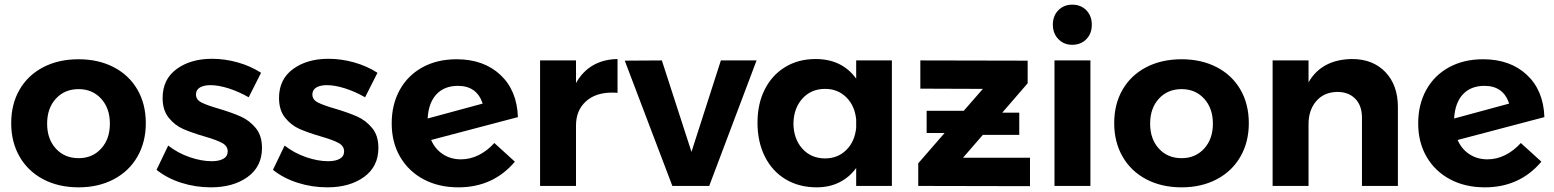

<svg xmlns="http://www.w3.org/2000/svg" viewBox="-20 -797 6661 823"><path d="M605 -269Q605 -188 569 -125.5Q533 -63 467.5 -28.5Q402 6 317 6Q231 6 165.5 -28.5Q100 -63 64 -125.5Q28 -188 28 -269Q28 -351 64 -413Q100 -475 165.5 -509Q231 -543 317 -543Q402 -543 467.5 -509Q533 -475 569 -413Q605 -351 605 -269ZM182 -267Q182 -201 219.5 -160Q257 -119 317 -119Q376 -119 413.5 -160Q451 -201 451 -267Q451 -333 413.5 -374Q376 -415 317 -415Q257 -415 219.5 -374Q182 -333 182 -267Z M882 -432Q854 -432 837 -422Q820 -412 820 -392Q820 -370 843 -358Q866 -346 918 -331Q975 -314 1012 -297.5Q1049 -281 1076 -248.5Q1103 -216 1103 -163Q1103 -83 1041.5 -38.5Q980 6 884 6Q818 6 757 -13.5Q696 -33 651 -69L701 -173Q742 -141 792.5 -123.5Q843 -106 888 -106Q919 -106 937.5 -116.5Q956 -127 956 -148Q956 -171 932.5 -184Q909 -197 857 -212Q802 -228 765.5 -244Q729 -260 703 -292.5Q677 -325 677 -377Q677 -457 737 -501Q797 -545 889 -545Q944 -545 999 -529.5Q1054 -514 1099 -485L1046 -380Q1002 -405 959 -418.5Q916 -432 882 -432Z M1381 -432Q1353 -432 1336 -422Q1319 -412 1319 -392Q1319 -370 1342 -358Q1365 -346 1417 -331Q1474 -314 1511 -297.5Q1548 -281 1575 -248.5Q1602 -216 1602 -163Q1602 -83 1540.5 -38.5Q1479 6 1383 6Q1317 6 1256 -13.5Q1195 -33 1150 -69L1200 -173Q1241 -141 1291.5 -123.5Q1342 -106 1387 -106Q1418 -106 1436.5 -116.5Q1455 -127 1455 -148Q1455 -171 1431.5 -184Q1408 -197 1356 -212Q1301 -228 1264.5 -244Q1228 -260 1202 -292.5Q1176 -325 1176 -377Q1176 -457 1236 -501Q1296 -545 1388 -545Q1443 -545 1498 -529.5Q1553 -514 1598 -485L1545 -380Q1501 -405 1458 -418.5Q1415 -432 1381 -432Z M2099 -184 2187 -104Q2094 6 1945 6Q1860 6 1795.5 -28.5Q1731 -63 1695 -125Q1659 -187 1659 -268Q1659 -349 1693.5 -411.5Q1728 -474 1791 -508.5Q1854 -543 1937 -543Q2053 -543 2124.5 -476.5Q2196 -410 2200 -295L1828 -197Q1845 -158 1878.5 -136Q1912 -114 1956 -114Q1995 -114 2031.5 -132Q2068 -150 2099 -184ZM1813 -289 2049 -353Q2024 -429 1943 -429Q1885 -429 1851 -393Q1817 -357 1813 -289Z M2627 -544V-399Q2619 -400 2603 -400Q2532 -400 2490.5 -361.5Q2449 -323 2449 -259V0H2295V-538H2449V-441Q2477 -491 2522 -517Q2567 -543 2627 -544Z M2658 -537 2817 -538 2944 -146 3070 -538H3223L3020 0H2862Z M3803 -538V0H3650V-77Q3621 -37 3578 -15.5Q3535 6 3481 6Q3405 6 3347.5 -28.5Q3290 -63 3258.5 -126Q3227 -189 3227 -271Q3227 -352 3258 -413.5Q3289 -475 3345.5 -509.5Q3402 -544 3476 -544Q3589 -544 3650 -460V-538ZM3650 -249V-285Q3644 -344 3607.5 -380Q3571 -416 3517 -416Q3457 -416 3419.5 -374.5Q3382 -333 3381 -267Q3382 -201 3419.5 -159.5Q3457 -118 3517 -118Q3571 -118 3607.5 -154Q3644 -190 3650 -249Z M4108 -121H4395V1L3916 0V-97L4029 -227H3952V-322H4111L4193 -416L3925 -417V-538L4385 -537V-440L4276 -314H4349V-219H4193Z M4660 -691Q4660 -653 4636.5 -629Q4613 -605 4576 -605Q4540 -605 4516.5 -629.5Q4493 -654 4493 -691Q4493 -729 4516.5 -753Q4540 -777 4576 -777Q4613 -777 4636.5 -753Q4660 -729 4660 -691ZM4500 -538H4654V0H4500Z M5333 -269Q5333 -188 5297 -125.5Q5261 -63 5195.5 -28.5Q5130 6 5045 6Q4959 6 4893.5 -28.5Q4828 -63 4792 -125.5Q4756 -188 4756 -269Q4756 -351 4792 -413Q4828 -475 4893.5 -509Q4959 -543 5045 -543Q5130 -543 5195.5 -509Q5261 -475 5297 -413Q5333 -351 5333 -269ZM4910 -267Q4910 -201 4947.5 -160Q4985 -119 5045 -119Q5104 -119 5141.5 -160Q5179 -201 5179 -267Q5179 -333 5141.5 -374Q5104 -415 5045 -415Q4985 -415 4947.5 -374Q4910 -333 4910 -267Z M5972 -338V0H5818V-293Q5818 -344 5789.5 -373.5Q5761 -403 5712 -403Q5655 -402 5622 -363.5Q5589 -325 5589 -265V0H5435V-538H5589V-444Q5645 -542 5775 -544Q5865 -544 5918.5 -488Q5972 -432 5972 -338Z M6499 -184 6587 -104Q6494 6 6345 6Q6260 6 6195.5 -28.5Q6131 -63 6095 -125Q6059 -187 6059 -268Q6059 -349 6093.5 -411.5Q6128 -474 6191 -508.5Q6254 -543 6337 -543Q6453 -543 6524.5 -476.5Q6596 -410 6600 -295L6228 -197Q6245 -158 6278.5 -136Q6312 -114 6356 -114Q6395 -114 6431.5 -132Q6468 -150 6499 -184ZM6213 -289 6449 -353Q6424 -429 6343 -429Q6285 -429 6251 -393Q6217 -357 6213 -289Z"/></svg>

Font: TypoPRO Montserrat Alternates
Style: Regular
Weight: 600
Designer: Julieta Ulanovsky
Foundry: Julieta Ulanovsky
Version: Version 6.001